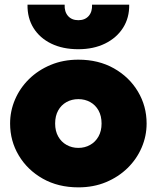

<svg xmlns="http://www.w3.org/2000/svg" viewBox="-20 -792 675 827"><path d="M317.5 15Q230.5 15 164.2 -22.5Q98 -60 60.8 -122.5Q23.5 -185 23.5 -260Q23.5 -314 44.8 -363.5Q66 -413 105.2 -451.5Q144.5 -490 198.5 -512.5Q252.5 -535 317.5 -535Q404.5 -535 470.8 -497.5Q537 -460 574.2 -397.5Q611.5 -335 611.5 -260Q611.5 -206 590.2 -156.5Q569 -107 529.8 -68.5Q490.5 -30 436.8 -7.5Q383 15 317.5 15ZM317.5 -155Q345.5 -155 368.2 -167.8Q391 -180.5 404.2 -204Q417.5 -227.5 417.5 -260Q417.5 -292.5 404.5 -316Q391.5 -339.5 368.8 -352.2Q346 -365 317.5 -365Q289 -365 266.2 -352.2Q243.5 -339.5 230.5 -316Q217.5 -292.5 217.5 -260Q217.5 -227.5 230.8 -204Q244 -180.5 266.8 -167.8Q289.5 -155 317.5 -155ZM317.5 -580Q250.5 -580 201 -604Q151.5 -628 124.5 -671.2Q97.5 -714.5 98.5 -772H258.5Q257 -741.5 273 -723.2Q289 -705 317.5 -705Q346 -705 362 -723.2Q378 -741.5 376.5 -772H536.5Q537.5 -715.5 510 -672.2Q482.5 -629 432.8 -604.5Q383 -580 317.5 -580Z"/></svg>

Font: Geologica Roman Black
Style: Regular
Weight: 900
Designer: Sindre Bremnes, Frode Helland
Foundry: Monokrom Skriftforlag AS
Version: Version 1.010;gftools[0.9.28]